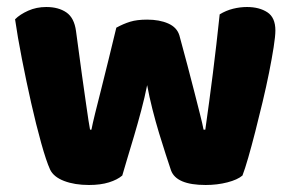

<svg xmlns="http://www.w3.org/2000/svg" viewBox="-20 -516 831 548"><path d="M329 -15Q315 -3 291 4.5Q267 12 234 12Q193 12 163 0.5Q133 -11 123 -32Q112 -56 97.5 -108Q83 -160 69 -222Q55 -284 42.5 -348Q30 -412 23 -461Q37 -475 60.5 -485.5Q84 -496 112 -496Q147 -496 169.5 -480.5Q192 -465 197 -427Q207 -351 214 -301.5Q221 -252 225.5 -220.5Q230 -189 232.5 -172.5Q235 -156 237 -146H241Q244 -162 251.5 -192.5Q259 -223 269 -262Q279 -301 290 -346.5Q301 -392 312 -437Q332 -448 351.5 -454Q371 -460 400 -460Q435 -460 460 -449Q485 -438 492 -415Q504 -371 515 -329.5Q526 -288 535 -252.5Q544 -217 551 -189.5Q558 -162 561 -146H566Q577 -223 587.5 -306Q598 -389 607 -475Q625 -486 645 -491Q665 -496 685 -496Q720 -496 743 -481Q766 -466 766 -429Q766 -413 761 -381Q756 -349 748 -309Q740 -269 729.5 -225Q719 -181 708.5 -140Q698 -99 688.5 -66Q679 -33 672 -15Q658 -3 629 4.5Q600 12 567 12Q483 12 468 -30Q462 -48 453 -75.5Q444 -103 434 -136Q424 -169 415 -204.5Q406 -240 400 -273Q393 -238 383 -200.5Q373 -163 362.5 -127.5Q352 -92 343 -62.5Q334 -33 329 -15Z"/></svg>

Font: Baloo Thambi
Style: Regular
Weight: 400
Designer: Aadarsh Rajan and Ek Type
Foundry: Ek Type
Version: Version 1.443;PS 1.000;hotconv 16.6.51;makeotf.lib2.5.65220;